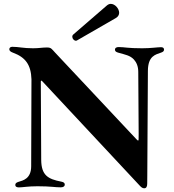

<svg xmlns="http://www.w3.org/2000/svg" viewBox="-20 -982 917 1013"><path d="M741.1 11.4C752.8 11.4 756.7 0.7 756.7 -12.8L757.1 -56.1L760.3 -608C760.7 -687.5 800.8 -693.9 829.9 -704.5C838.1 -707.4 845.5 -710.9 845.5 -720.2C845.5 -730.1 838.1 -733 829.2 -733C810.7 -733 776.6 -727.3 730.1 -727.3C652.7 -727.3 637.1 -733.7 606.5 -733.7C595.2 -733.7 586.6 -730.1 586.6 -719.5C586.6 -710.6 593.8 -707 605.1 -703.8C639.2 -693.9 666.5 -690 686.8 -667.6C700.6 -652.3 709.5 -631.4 709.5 -602.3L711.6 -277L711.3 -247.2C710.6 -239 709.2 -238.3 703.1 -244L693.9 -253.6L271 -704.2C252.5 -723.7 250.7 -731.5 227.6 -731.5C202.1 -731.5 186.1 -727.3 154.5 -727.3C102.6 -727.3 78.1 -735.1 44.7 -735.1C34.1 -735.1 29.1 -728.7 29.1 -722.3C29.1 -714.1 35.5 -708.8 49 -703.8C114.3 -679.7 143.5 -640.3 146 -563.9L144.5 -104.4C144.2 -39.1 101.9 -29.8 77.1 -22.4C67.5 -19.2 60.7 -15.3 60.7 -6.7C60.7 3.9 70 6.7 79.9 6.7C98.7 6.7 127.8 0.7 177.2 0.7C250 0.7 267.8 6.4 300.4 6.4C312.5 6.4 321.7 1.8 321.7 -8.5C321.7 -17.8 314.6 -21.3 302.6 -23.8C233.3 -37.3 198.2 -56.8 197.4 -138.5L195.3 -551.5C196 -557.5 197.8 -558.2 202.4 -554L717 -2.8C724.8 5.3 730.8 11.4 741.1 11.4ZM361.5 -787.6C361.5 -777.7 370.7 -767 380.7 -767C382.8 -767 384.9 -767.8 387.1 -769.2L591.6 -887.1C603.3 -893.8 608.3 -903.8 608.7 -914.1C608.7 -936.8 586.6 -961.6 564.6 -961.6C557.5 -961.6 551.1 -958.8 544.7 -953.8L367.2 -800.4C362.9 -796.9 361.2 -792.3 361.5 -787.6Z"/></svg>

Font: Margiela Serif Semibold
Style: Regular
Weight: 600
Designer: Andreas Faust, Stefan Endress
Version: Version 1.002;FEAKit 1.0